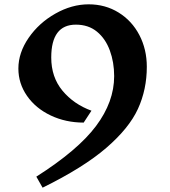

<svg xmlns="http://www.w3.org/2000/svg" viewBox="-20 -604 784 888"><path d="M659 -295Q659 -190 618 -100.5Q577 -11 471.5 80Q366 171 177 264L148 213Q340 91 424 -21Q508 -133 508 -252Q508 -316 488 -370.5Q468 -425 428.5 -457.5Q389 -490 331 -490Q217 -490 217 -338Q217 -247 269 -184.5Q321 -122 403 -92L367 -37Q284 -37 214.5 -70Q145 -103 105 -160.5Q65 -218 65 -287Q65 -360 112.5 -429Q160 -498 236 -541Q312 -584 390 -584Q467 -584 528.5 -546Q590 -508 624.5 -442Q659 -376 659 -295Z"/></svg>

Font: Inknut Antiqua SemiBold
Style: Regular
Weight: 600
Designer: Claus Eggers Sørensen
Foundry: Claus Eggers Sørensen
Version: Version 1.003; ttfautohint (v1.8.2) -l 8 -r 50 -G 200 -x 14 